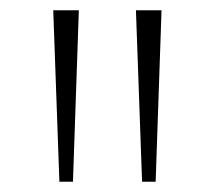

<svg xmlns="http://www.w3.org/2000/svg" viewBox="-20 -828 420 375"><path d="M96 -473 84 -808H134L122.5 -473ZM257.5 -473 245.5 -808H295.5L284 -473Z"/></svg>

Font: Encode Sans Expanded ExtraLight
Style: Regular
Weight: 275
Width: 7
Designer: Multiple Designers
Foundry: Impallari Type
Version: Version 2.000